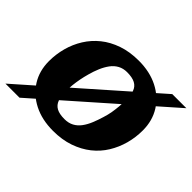

<svg xmlns="http://www.w3.org/2000/svg" viewBox="-158 -759 983 983"><g transform="rotate(45 333.0 -268.0)"><path d="M303 -70Q332 -70 353.5 -81.5Q375 -93 390.5 -114Q406 -135 417 -162Q428 -189 437 -219Q445 -244 449 -267.5Q453 -291 455 -314.5Q457 -338 457 -362Q457 -397 449 -420.5Q441 -444 419.5 -455.5Q398 -467 360 -467Q333 -467 311.5 -455.5Q290 -444 274.5 -423Q259 -402 247.5 -375Q236 -348 228 -318Q221 -293 216.5 -269.5Q212 -246 209.5 -223Q207 -200 207 -175Q207 -141 215.5 -117Q224 -93 245 -81.5Q266 -70 303 -70ZM-39 15 603 -551H705L63 15ZM37 -224Q37 -274 50 -322Q63 -370 89 -411.5Q115 -453 153.5 -484Q192 -515 244 -533Q296 -551 361 -551Q441 -551 501 -520.5Q561 -490 594.5 -436.5Q628 -383 628 -313Q628 -262 615 -214.5Q602 -167 576.5 -125.5Q551 -84 512 -53Q473 -22 421 -4Q369 14 304 14Q224 14 164 -16.5Q104 -47 70.5 -100.5Q37 -154 37 -224Z"/></g></svg>

Font: Roboto Serif 20pt
Style: Bold Italic
Weight: 700
Italic angle: -10°
Version: Version 1.007